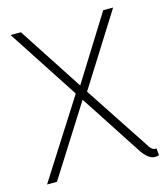

<svg xmlns="http://www.w3.org/2000/svg" viewBox="-102 -738 711 823"><g transform="rotate(-15 253.5 -326.5)"><path d="M500 -27.3Q483.4 -25.4 470.7 -43Q467.8 -47.9 463.9 -53.7L275.4 -339.8L476.6 -659.2H432.6L253.9 -373L67.4 -659.2H21.5L226.6 -344.7L6.8 0H50.8L248 -311.5L428.7 -34.2Q456.1 4.9 483.4 5.9Q493.2 5.9 502.9 2.9Z"/></g></svg>

Font: Yaldevi Colombo ExtraLight
Style: Regular
Weight: 275
Designer: Sol Matas, Denzil Rajitha, Kosala Senevirathne and Pathum Egodawatta
Foundry: Mooniak
Version: Version 1.020 ; ttfautohint (v1.6)